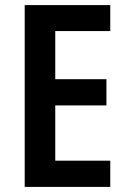

<svg xmlns="http://www.w3.org/2000/svg" viewBox="-20 -734 503 754"><path d="M413 0H77V-714H413V-612H197V-423H398V-320H197V-103H413Z"/></svg>

Font: Noto Sans Gujarati Condensed SemiBold
Style: Regular
Weight: 600
Width: 3
Designer: Jelle Bosma - Monotype Design Team, Universal Thirst
Foundry: Monotype Imaging Inc.
Version: Version 2.106; ttfautohint (v1.8.4.7-5d5b)